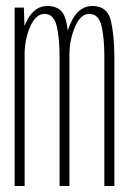

<svg xmlns="http://www.w3.org/2000/svg" viewBox="-20 -623 434 643"><path d="M29 0V-597.5H60L62 -536Q66.5 -547 72 -557.5Q97 -603 139 -603Q190.5 -603 201.5 -552Q205 -537 207 -521Q213 -539.5 222.5 -557.5Q247 -603 289.5 -603Q340.5 -603 351.8 -551.8Q363 -500.5 363 -432.5V0H329.5V-432Q329.5 -495.5 320 -536Q310.5 -576.5 279 -576.5Q250 -576.5 231.5 -533.5Q213 -490.5 212.5 -442Q212.5 -437.5 212.5 -432.5V0H179.5V-432Q179.5 -495.5 169.8 -536Q160 -576.5 129 -576.5Q100 -576.5 81 -533.5Q63.5 -493 62.5 -447V0Z"/></svg>

Font: Anybody Condensed ExtraLight
Style: Regular
Weight: 200
Width: 3
Designer: Tyler Finck
Foundry: Etcetera Type Company
Version: Version 1.010; ttfautohint (v1.8.3) -l 8 -r 50 -G 200 -x 14 